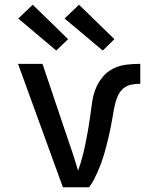

<svg xmlns="http://www.w3.org/2000/svg" viewBox="-20 -789 640 809"><path d="M245 0 56 -520H159L276 -173Q285 -148 293 -122Q301 -96 309 -70Q319 -98 326.5 -126Q334 -154 340 -183Q346 -212 351 -241Q356 -270 360 -299Q364 -328 368 -357Q372 -386 382.5 -413.5Q393 -441 412 -464Q431 -487 457 -500Q483 -513 512.5 -516.5Q542 -520 571 -520V-436Q553 -436 534 -432.5Q515 -429 500.5 -417Q486 -405 478 -388Q470 -371 465.5 -353Q461 -335 458 -316.5Q455 -298 451.5 -279.5Q448 -261 444.5 -243Q441 -225 436.5 -207Q432 -189 427.5 -171Q423 -153 417.5 -135Q412 -117 405.5 -99.5Q399 -82 391.5 -65Q384 -48 375.5 -31.5Q367 -15 355 0ZM413 -576 252 -711 313 -769 462 -624ZM217 -576 57 -711 118 -769 267 -624Z"/></svg>

Font: Iosevka Fixed Medium Extended
Style: Regular
Weight: 500
Width: 7
Monospace: yes
Designer: Belleve Invis
Foundry: Belleve Invis
Version: Version 24.1.1; ttfautohint (v1.8.4)